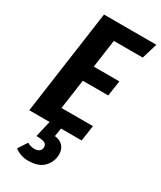

<svg xmlns="http://www.w3.org/2000/svg" viewBox="-233 -771 927 1105"><g transform="rotate(30 230.5 -218.5)"><path d="M238 -589 212 -403H382L367 -301H198L170 -104H379L364 0H227L218 55Q254 59 273 80Q292 101 292 135Q292 182 258.5 218.5Q225 255 155 255Q127 255 104 246.5Q81 238 65 225L104 165Q128 178 153 178Q172 178 184 168.5Q196 159 196 141Q196 123 180.5 115.5Q165 108 126 108L151 0H16L113 -692H461L430 -589Z"/></g></svg>

Font: Fira Sans Compressed SemiBold
Style: Italic
Weight: 600
Width: 1
Italic angle: -8°
Designer: bBox Type GmbH & Carrois Corporate GbR & Edenspiekermann AG
Foundry: bBox Type GmbH & Carrois Corporate GbR & Edenspiekermann AG
Version: Version 4.301